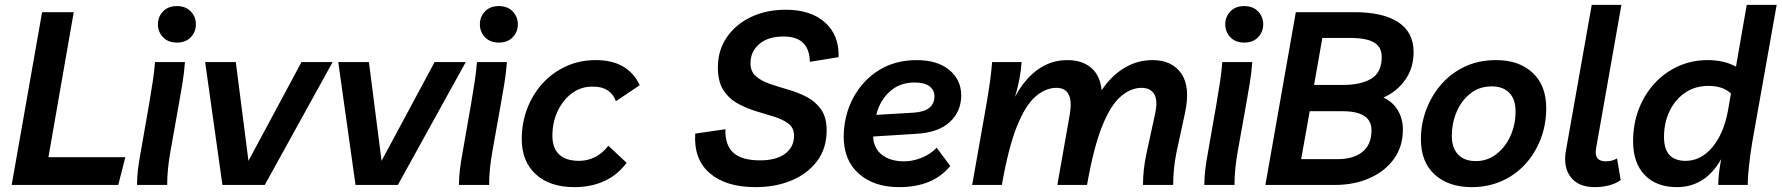

<svg xmlns="http://www.w3.org/2000/svg" viewBox="-20 -760 7321 789"><path d="M28 0 153 -710H283L179 -114H495L466 0Z M543 0Q543 -31 547 -63.5Q551 -96 557 -128L593 -334Q602 -387 608 -427Q614 -467 617 -505H740Q737 -462 729.5 -416Q722 -370 715 -332L680 -136Q674 -102 670.5 -68Q667 -34 667 0ZM707 -585Q671 -585 650 -607Q629 -629 629 -660Q629 -691 650 -713Q671 -735 707 -735Q743 -735 764 -713Q785 -691 785 -660Q785 -629 764 -607Q743 -585 707 -585Z M1219 -505H1347L1068 0H894L823 -505H949L1001 -99Z M1766 -505H1894L1615 0H1441L1370 -505H1496L1548 -99Z M1866 0Q1866 -31 1870 -63.5Q1874 -96 1880 -128L1916 -334Q1925 -387 1931 -427Q1937 -467 1940 -505H2063Q2060 -462 2052.5 -416Q2045 -370 2038 -332L2003 -136Q1997 -102 1993.5 -68Q1990 -34 1990 0ZM2030 -585Q1994 -585 1973 -607Q1952 -629 1952 -660Q1952 -691 1973 -713Q1994 -735 2030 -735Q2066 -735 2087 -713Q2108 -691 2108 -660Q2108 -629 2087 -607Q2066 -585 2030 -585Z M2341 9Q2239 9 2181.5 -44Q2124 -97 2124 -189Q2124 -254 2146 -312.5Q2168 -371 2208.5 -416Q2249 -461 2305 -487Q2361 -513 2429 -513Q2560 -513 2609 -410L2511 -344Q2489 -404 2418 -404Q2368 -405 2330.5 -377Q2293 -349 2271.5 -303Q2250 -257 2250 -202Q2250 -152 2277.5 -125.5Q2305 -99 2360 -99Q2394 -99 2425 -114.5Q2456 -130 2480 -161L2555 -91Q2518 -41 2463.5 -16Q2409 9 2341 9Z M3084 9Q2963 9 2896.5 -48.5Q2830 -106 2837 -211L2961 -229Q2959 -164 2993.5 -132.5Q3028 -101 3103 -101Q3170 -101 3206.5 -128.5Q3243 -156 3243 -202Q3243 -234 3220.5 -251.5Q3198 -269 3162.5 -280Q3127 -291 3087 -303Q3047 -315 3011 -335Q2975 -355 2952.5 -390Q2930 -425 2930 -483Q2930 -553 2966.5 -606.5Q3003 -660 3066 -690Q3129 -720 3209 -720Q3312 -720 3370.5 -667.5Q3429 -615 3426 -525L3308 -506Q3306 -610 3200 -610Q3136 -610 3100 -579Q3064 -548 3064 -500Q3064 -466 3086.5 -446.5Q3109 -427 3144.5 -415Q3180 -403 3220 -391.5Q3260 -380 3295.5 -361.5Q3331 -343 3354 -310.5Q3377 -278 3377 -224Q3377 -151 3338.5 -99Q3300 -47 3234 -19Q3168 9 3084 9Z M3675 9Q3572 9 3509.5 -46Q3447 -101 3447 -199Q3448 -286 3486 -357.5Q3524 -429 3591 -471Q3658 -513 3747 -513Q3832 -513 3881 -472.5Q3930 -432 3930 -368Q3930 -302 3883 -258.5Q3836 -215 3744 -210L3568 -199Q3570 -151 3604 -124Q3638 -97 3696 -97Q3731 -97 3768 -112Q3805 -127 3829 -153L3885 -78Q3814 9 3675 9ZM3738 -421Q3677 -421 3636 -383.5Q3595 -346 3581 -288L3734 -297Q3779 -300 3799.5 -317.5Q3820 -335 3820 -364Q3820 -390 3799.5 -405.5Q3779 -421 3738 -421Z M3975 0 4034 -334Q4043 -387 4048.5 -427Q4054 -467 4057 -505H4178Q4174 -438 4151 -362Q4190 -435 4244.5 -474Q4299 -513 4366 -513Q4427 -513 4464 -481.5Q4501 -450 4507 -389Q4547 -449 4600.5 -481Q4654 -513 4716 -513Q4797 -513 4835 -457Q4873 -401 4849 -293L4815 -136Q4808 -102 4804.5 -68Q4801 -34 4801 0H4677Q4677 -64 4691 -128L4726 -289Q4739 -346 4723.5 -372.5Q4708 -399 4671 -399Q4627 -399 4585.5 -363.5Q4544 -328 4509 -241Q4474 -154 4447 0H4325L4376 -289Q4395 -399 4321 -399Q4277 -399 4235.5 -363.5Q4194 -328 4159 -241Q4124 -154 4097 0Z M4929 0Q4929 -31 4933 -63.5Q4937 -96 4943 -128L4979 -334Q4988 -387 4994 -427Q5000 -467 5003 -505H5126Q5123 -462 5115.5 -416Q5108 -370 5101 -332L5066 -136Q5060 -102 5056.5 -68Q5053 -34 5053 0ZM5093 -585Q5057 -585 5036 -607Q5015 -629 5015 -660Q5015 -691 5036 -713Q5057 -735 5093 -735Q5129 -735 5150 -713Q5171 -691 5171 -660Q5171 -629 5150 -607Q5129 -585 5093 -585Z M5180 0 5305 -710H5545Q5664 -710 5726.5 -668.5Q5789 -627 5789 -546Q5789 -481 5755 -432.5Q5721 -384 5665 -359Q5703 -342 5724 -307Q5745 -272 5745 -228Q5745 -157 5707.5 -106Q5670 -55 5607 -27.5Q5544 0 5466 0ZM5530 -604H5414L5380 -411H5500Q5572 -411 5615 -436.5Q5658 -462 5658 -526Q5658 -567 5626.5 -585.5Q5595 -604 5530 -604ZM5327 -106H5476Q5542 -106 5579 -136Q5616 -166 5616 -225Q5616 -303 5497 -303H5362Z M6129 -513Q6222 -513 6278 -461Q6334 -409 6334 -316Q6334 -247 6311 -188Q6288 -129 6247 -84.5Q6206 -40 6150 -15.5Q6094 9 6028 9Q5933 9 5876 -42.5Q5819 -94 5819 -188Q5819 -250 5840.5 -308Q5862 -366 5902 -412.5Q5942 -459 5999 -486Q6056 -513 6129 -513ZM6045 -98Q6092 -98 6129 -126.5Q6166 -155 6187 -201.5Q6208 -248 6208 -302Q6208 -352 6182.5 -378.5Q6157 -405 6110 -405Q6059 -405 6022 -375.5Q5985 -346 5965.5 -299.5Q5946 -253 5946 -202Q5946 -153 5971.5 -125.5Q5997 -98 6045 -98Z M6534 9Q6466 9 6434.5 -32.5Q6403 -74 6415 -141L6521 -740H6643L6539 -151Q6529 -97 6579 -97Q6605 -97 6625 -109L6640 -20Q6621 -6 6593 1.5Q6565 9 6534 9Z M6871 9Q6787 9 6739 -40.5Q6691 -90 6691 -179Q6691 -250 6714 -310.5Q6737 -371 6778.5 -416.5Q6820 -462 6876 -487.5Q6932 -513 6998 -513Q7065 -513 7114 -486L7117 -505L7158 -740H7281L7180 -172Q7172 -122 7167 -76Q7162 -30 7162 0H7041Q7041 -25 7044.5 -52.5Q7048 -80 7053 -106Q7019 -47 6973.5 -19Q6928 9 6871 9ZM6907 -99Q6970 -99 7017 -155.5Q7064 -212 7081 -306L7093 -376Q7060 -407 7001 -407Q6945 -407 6904 -378.5Q6863 -350 6840.5 -302.5Q6818 -255 6818 -197Q6818 -99 6907 -99Z"/></svg>

Font: Livvic SemiBold
Style: Italic
Weight: 600
Italic angle: -10°
Designer: Jacques Le Bailly, Baron von Fonthausen
Version: Version 1.001; ttfautohint (v1.8.2)